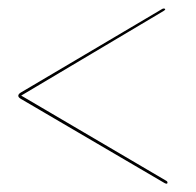

<svg xmlns="http://www.w3.org/2000/svg" viewBox="-20 -572 472 462"><path d="M383 -132.5Q383 -130 380.5 -130Q379 -130 376 -131.5L29.5 -334.5Q24 -338 24 -341.5Q24 -345.5 29.5 -349L369.5 -550Q371.5 -551.5 374 -551.5Q377.5 -551.5 377.5 -549.5Q377.5 -548 373.5 -545.5L31 -342L380 -137Q383 -135.5 383 -132.5Z"/></svg>

Font: Fraunces 144pt SemiBold
Style: Regular
Weight: 600
Version: Version 1.000;[0bf87f6ff]